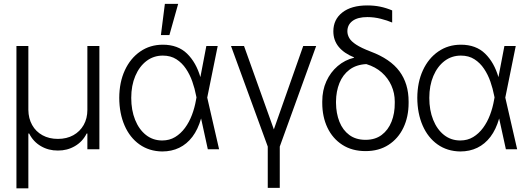

<svg xmlns="http://www.w3.org/2000/svg" viewBox="-20 -789 2793 1015"><path d="M66.9 206.5V-545.9H129.9V-208Q130.4 -163.1 149.9 -128.2Q169.4 -93.3 204.6 -74Q239.7 -54.7 286.1 -54.7Q332.5 -54.7 367.7 -74.2Q402.8 -93.8 422.4 -128.4Q441.9 -163.1 441.9 -208V-545.9H505.4V0H441.9V-83H438Q416.5 -40 375.7 -16.4Q335 7.3 286.1 6.8Q236.8 7.3 196.3 -16.4Q155.8 -40 134.3 -83H129.9V206.5Z M837.4 11.7Q768.6 10.7 717.5 -25.4Q666.5 -61.5 638.7 -125.2Q610.8 -189 610.4 -272Q610.8 -354.5 640.1 -417.7Q669.4 -481 721.4 -516.8Q773.4 -552.7 840.8 -552.7Q920.4 -552.7 968.8 -505.6Q1017.1 -458.5 1039.6 -380.4H1063.5L1075.2 -274.4L1138.2 0H1078.6L1016.6 -283.7Q1009.8 -320.3 996.8 -357.4Q983.9 -394.5 963.1 -425.5Q942.4 -456.5 912.4 -475.8Q882.3 -495.1 840.8 -495.1Q792 -495.1 754.4 -466.6Q716.8 -438 695.3 -387.5Q673.8 -336.9 673.8 -271.5Q673.8 -206.5 694.3 -155.5Q714.8 -104.5 751.7 -75.4Q788.6 -46.4 837.4 -46.4Q876 -46.4 905.8 -64.5Q935.5 -82.5 958 -113Q980.5 -143.6 994.9 -181.9Q1009.3 -220.2 1016.1 -260.3L1070.8 -545.9H1130.9L1075.2 -271.5L1064 -162.6H1043Q1026.4 -104.5 997.1 -65.9Q967.8 -27.3 927.5 -7.8Q887.2 11.7 837.4 11.7ZM830.6 -603.5 851.6 -768.6H921.9L875.5 -603.5Z M1201.2 -545.9H1270L1427.7 -105L1583 -545.9H1651.4L1459 -14.2V204.1H1395.5V-14.2Z M1742.2 -623.5Q1742.2 -686 1789.8 -723.1Q1837.4 -760.3 1921.4 -760.3Q1958.5 -760.3 1990.2 -753.7Q2022 -747.1 2053.2 -733.9V-669.9Q2028.3 -680.7 1993.2 -689.7Q1958 -698.7 1921.9 -698.7Q1871.1 -698.7 1843.8 -678.5Q1816.4 -658.2 1816.4 -623.5Q1816.4 -605.5 1826.4 -587.9Q1836.4 -570.3 1863 -553Q1889.6 -535.6 1939 -516.6Q2043.5 -477.5 2091.8 -412.1Q2140.1 -346.7 2140.1 -252.4V-245.1Q2140.1 -171.4 2112.5 -113.8Q2085 -56.2 2033.9 -23.2Q1982.9 9.8 1912.6 9.8Q1841.3 9.8 1789.8 -23.4Q1738.3 -56.6 1710.9 -114.3Q1683.6 -171.9 1683.6 -245.1V-252.4Q1683.6 -311.5 1705.3 -359.4Q1727.1 -407.2 1765.1 -439.7Q1803.2 -472.2 1851.6 -483.9V-485.8Q1798.3 -507.3 1770.3 -541.7Q1742.2 -576.2 1742.2 -623.5ZM1756.3 -252.4V-245.1Q1756.8 -189.5 1774.4 -145.3Q1792 -101.1 1826.7 -75.4Q1861.3 -49.8 1912.6 -49.8Q1963.4 -49.8 1997.8 -75.7Q2032.2 -101.6 2049.8 -145.8Q2067.4 -189.9 2066.9 -245.1V-252.4Q2066.9 -296.4 2049.3 -336.2Q2031.7 -376 1998.3 -405.8Q1964.8 -435.5 1916.5 -450.2Q1862.8 -447.3 1827.4 -420.4Q1792 -393.6 1774.4 -349.9Q1756.8 -306.2 1756.3 -252.4Z M2413.1 11.7Q2344.2 10.7 2293.2 -25.4Q2242.2 -61.5 2214.4 -125.2Q2186.5 -189 2186 -272Q2186.5 -354.5 2215.8 -417.7Q2245.1 -481 2297.1 -516.8Q2349.1 -552.7 2416.5 -552.7Q2496.1 -552.7 2544.4 -505.6Q2592.8 -458.5 2615.2 -380.4H2639.2L2650.9 -274.4L2713.9 0H2654.3L2592.3 -283.7Q2585.4 -320.3 2572.5 -357.4Q2559.6 -394.5 2538.8 -425.5Q2518.1 -456.5 2488 -475.8Q2458 -495.1 2416.5 -495.1Q2367.7 -495.1 2330.1 -466.6Q2292.5 -438 2271 -387.5Q2249.5 -336.9 2249.5 -271.5Q2249.5 -206.5 2270 -155.5Q2290.5 -104.5 2327.4 -75.4Q2364.3 -46.4 2413.1 -46.4Q2451.7 -46.4 2481.4 -64.5Q2511.2 -82.5 2533.7 -113Q2556.2 -143.6 2570.6 -181.9Q2585 -220.2 2591.8 -260.3L2646.5 -545.9H2706.5L2650.9 -271.5L2639.6 -162.6H2618.7Q2602.1 -104.5 2572.8 -65.9Q2543.5 -27.3 2503.2 -7.8Q2462.9 11.7 2413.1 11.7Z"/></svg>

Font: Inter Tight Light
Style: Regular
Weight: 300
Designer: Rasmus Andersson
Foundry: rsms
Version: Version 3.004